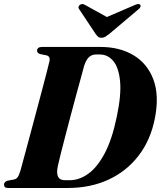

<svg xmlns="http://www.w3.org/2000/svg" viewBox="-22 -933 798 953"><path d="M-2 -16.5Q-2 -30.5 15 -36L47.5 -42Q59 -44.5 65.8 -53.8Q72.5 -63 79.5 -86Q86 -110.5 98.2 -155.2Q110.5 -200 125.5 -256.2Q140.5 -312.5 156.2 -371.2Q172 -430 186 -483Q200 -536 210 -574.8Q220 -613.5 223.5 -629Q229 -653.5 208 -658.5L177.5 -664.5Q162 -669.5 162 -681Q162 -700 187 -700H476.5Q572 -700 640.8 -658.8Q709.5 -617.5 739.2 -538.8Q769 -460 747 -347Q726 -238.5 666.2 -160.8Q606.5 -83 516.8 -41.5Q427 0 315.5 0H18.5Q6.5 0 2.2 -4.5Q-2 -9 -2 -16.5ZM324 -38.5Q370.5 -38.5 415 -69.8Q459.5 -101 496.8 -170.2Q534 -239.5 557.5 -353Q580.5 -461 574 -529.5Q567.5 -598 540.2 -630.2Q513 -662.5 474.5 -662.5H453.5Q433.5 -662.5 419 -648.8Q404.5 -635 395 -604Q390 -585.5 379.8 -547.8Q369.5 -510 356 -460.8Q342.5 -411.5 328.5 -358.2Q314.5 -305 301.5 -255.2Q288.5 -205.5 278.8 -166.8Q269 -128 265 -108.5Q250 -38.5 300 -38.5ZM521.5 -765.5Q510 -756.5 501.2 -751Q492.5 -745.5 481.5 -745.5Q470.5 -745.5 464.5 -751Q458.5 -756.5 452 -765.5L371 -887.5Q366 -894 368.2 -900.2Q370.5 -906.5 375.5 -909.5Q386.5 -917 401 -908L508.5 -848.5L647 -908Q666.5 -917 674 -909.5Q677 -906.5 675.5 -900.2Q674 -894 666 -887.5Z"/></svg>

Font: Fraunces 72pt S000
Style: Bold Italic
Weight: 700
Italic angle: -16°
Version: Version 1.000; ttfautohint (v1.8.3)